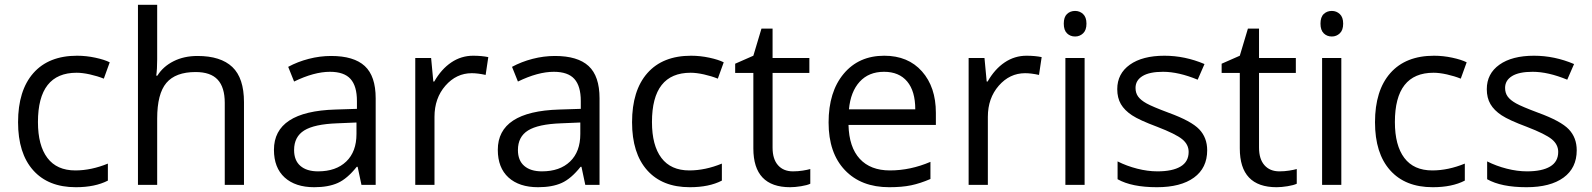

<svg xmlns="http://www.w3.org/2000/svg" viewBox="-20 -780 6718 810"><path d="M299.8 9.8Q183.6 9.8 119.9 -61.8Q56.2 -133.3 56.2 -264.2Q56.2 -398.4 120.8 -471.7Q185.5 -544.9 305.2 -544.9Q343.8 -544.9 382.3 -536.6Q420.9 -528.3 442.9 -517.1L418 -448.2Q391.1 -459 359.4 -466.1Q327.6 -473.1 303.2 -473.1Q140.1 -473.1 140.1 -265.1Q140.1 -166.5 179.9 -113.8Q219.7 -61 297.9 -61Q364.7 -61 435.1 -89.8V-18.1Q381.3 9.8 299.8 9.8Z M928.2 0V-346.2Q928.2 -411.6 898.4 -443.8Q868.7 -476.1 805.2 -476.1Q720.7 -476.1 681.9 -430.2Q643.1 -384.3 643.1 -279.8V0H562V-759.8H643.1V-529.8Q643.1 -488.3 639.2 -460.9H644Q668 -499.5 712.2 -521.7Q756.3 -543.9 813 -543.9Q911.1 -543.9 960.2 -497.3Q1009.3 -450.7 1009.3 -349.1V0Z M1504.9 0 1488.8 -76.2H1484.9Q1444.8 -25.9 1405 -8.1Q1365.2 9.8 1305.7 9.8Q1226.1 9.8 1180.9 -31.2Q1135.7 -72.3 1135.7 -147.9Q1135.7 -310.1 1395 -317.9L1485.8 -320.8V-354Q1485.8 -417 1458.7 -447Q1431.6 -477.1 1372.1 -477.1Q1305.2 -477.1 1220.7 -436L1195.8 -498Q1235.4 -519.5 1282.5 -531.7Q1329.6 -543.9 1377 -543.9Q1472.7 -543.9 1518.8 -501.5Q1564.9 -459 1564.9 -365.2V0ZM1321.8 -57.1Q1397.5 -57.1 1440.7 -98.6Q1483.9 -140.1 1483.9 -214.8V-263.2L1402.8 -259.8Q1306.2 -256.3 1263.4 -229.7Q1220.7 -203.1 1220.7 -147Q1220.7 -103 1247.3 -80.1Q1273.9 -57.1 1321.8 -57.1Z M1976.1 -544.9Q2011.7 -544.9 2040 -539.1L2028.8 -463.9Q1995.6 -471.2 1970.2 -471.2Q1905.3 -471.2 1859.1 -418.5Q1813 -365.7 1813 -287.1V0H1731.9V-535.2H1798.8L1808.1 -436H1812Q1841.8 -488.3 1883.8 -516.6Q1925.8 -544.9 1976.1 -544.9Z M2449.2 0 2433.1 -76.2H2429.2Q2389.2 -25.9 2349.4 -8.1Q2309.6 9.8 2250 9.8Q2170.4 9.8 2125.2 -31.2Q2080.1 -72.3 2080.1 -147.9Q2080.1 -310.1 2339.4 -317.9L2430.2 -320.8V-354Q2430.2 -417 2403.1 -447Q2376 -477.1 2316.4 -477.1Q2249.5 -477.1 2165 -436L2140.1 -498Q2179.7 -519.5 2226.8 -531.7Q2273.9 -543.9 2321.3 -543.9Q2417 -543.9 2463.1 -501.5Q2509.3 -459 2509.3 -365.2V0ZM2266.1 -57.1Q2341.8 -57.1 2385 -98.6Q2428.2 -140.1 2428.2 -214.8V-263.2L2347.2 -259.8Q2250.5 -256.3 2207.8 -229.7Q2165 -203.1 2165 -147Q2165 -103 2191.7 -80.1Q2218.3 -57.1 2266.1 -57.1Z M2890.1 9.8Q2773.9 9.8 2710.2 -61.8Q2646.5 -133.3 2646.5 -264.2Q2646.5 -398.4 2711.2 -471.7Q2775.9 -544.9 2895.5 -544.9Q2934.1 -544.9 2972.7 -536.6Q3011.2 -528.3 3033.2 -517.1L3008.3 -448.2Q2981.4 -459 2949.7 -466.1Q2918 -473.1 2893.6 -473.1Q2730.5 -473.1 2730.5 -265.1Q2730.5 -166.5 2770.3 -113.8Q2810.1 -61 2888.2 -61Q2955.1 -61 3025.4 -89.8V-18.1Q2971.7 9.8 2890.1 9.8Z M3325.2 -57.1Q3346.7 -57.1 3366.7 -60.3Q3386.7 -63.5 3398.4 -66.9V-4.9Q3385.3 1.5 3359.6 5.6Q3334 9.8 3313.5 9.8Q3158.2 9.8 3158.2 -153.8V-472.2H3081.5V-511.2L3158.2 -544.9L3192.4 -659.2H3239.3V-535.2H3394.5V-472.2H3239.3V-157.2Q3239.3 -108.9 3262.2 -83Q3285.2 -57.1 3325.2 -57.1Z M3731.4 9.8Q3612.8 9.8 3544.2 -62.5Q3475.6 -134.8 3475.6 -263.2Q3475.6 -392.6 3539.3 -468.8Q3603 -544.9 3710.4 -544.9Q3811 -544.9 3869.6 -478.8Q3928.2 -412.6 3928.2 -304.2V-252.9H3559.6Q3562 -158.7 3607.2 -109.9Q3652.3 -61 3734.4 -61Q3820.8 -61 3905.3 -97.2V-24.9Q3862.3 -6.3 3824 1.7Q3785.6 9.8 3731.4 9.8ZM3709.5 -477.1Q3645 -477.1 3606.7 -435.1Q3568.4 -393.1 3561.5 -318.8H3841.3Q3841.3 -395.5 3807.1 -436.3Q3772.9 -477.1 3709.5 -477.1Z M4310.5 -544.9Q4346.2 -544.9 4374.5 -539.1L4363.3 -463.9Q4330.1 -471.2 4304.7 -471.2Q4239.7 -471.2 4193.6 -418.5Q4147.5 -365.7 4147.5 -287.1V0H4066.4V-535.2H4133.3L4142.6 -436H4146.5Q4176.3 -488.3 4218.3 -516.6Q4260.3 -544.9 4310.5 -544.9Z M4555.7 0H4474.6V-535.2H4555.7ZM4467.8 -680.2Q4467.8 -708 4481.4 -720.9Q4495.1 -733.9 4515.6 -733.9Q4535.2 -733.9 4549.3 -720.7Q4563.5 -707.5 4563.5 -680.2Q4563.5 -652.8 4549.3 -639.4Q4535.2 -626 4515.6 -626Q4495.1 -626 4481.4 -639.4Q4467.8 -652.8 4467.8 -680.2Z M5072.8 -146Q5072.8 -71.3 5017.1 -30.8Q4961.4 9.8 4860.8 9.8Q4754.4 9.8 4694.8 -23.9V-99.1Q4733.4 -79.6 4777.6 -68.4Q4821.8 -57.1 4862.8 -57.1Q4926.3 -57.1 4960.4 -77.4Q4994.6 -97.7 4994.6 -139.2Q4994.6 -170.4 4967.5 -192.6Q4940.4 -214.8 4861.8 -245.1Q4787.1 -272.9 4755.6 -293.7Q4724.1 -314.5 4708.7 -340.8Q4693.4 -367.2 4693.4 -403.8Q4693.4 -469.2 4746.6 -507.1Q4799.8 -544.9 4892.6 -544.9Q4979 -544.9 5061.5 -509.8L5032.7 -443.8Q4952.1 -477.1 4886.7 -477.1Q4829.1 -477.1 4799.8 -459Q4770.5 -440.9 4770.5 -409.2Q4770.5 -387.7 4781.5 -372.6Q4792.5 -357.4 4816.9 -343.8Q4841.3 -330.1 4910.6 -304.2Q5005.9 -269.5 5039.3 -234.4Q5072.8 -199.2 5072.8 -146Z M5377.4 -57.1Q5398.9 -57.1 5418.9 -60.3Q5439 -63.5 5450.7 -66.9V-4.9Q5437.5 1.5 5411.9 5.6Q5386.2 9.8 5365.7 9.8Q5210.4 9.8 5210.4 -153.8V-472.2H5133.8V-511.2L5210.4 -544.9L5244.6 -659.2H5291.5V-535.2H5446.8V-472.2H5291.5V-157.2Q5291.5 -108.9 5314.5 -83Q5337.4 -57.1 5377.4 -57.1Z M5638.7 0H5557.6V-535.2H5638.7ZM5550.8 -680.2Q5550.8 -708 5564.5 -720.9Q5578.1 -733.9 5598.6 -733.9Q5618.2 -733.9 5632.3 -720.7Q5646.5 -707.5 5646.5 -680.2Q5646.5 -652.8 5632.3 -639.4Q5618.2 -626 5598.6 -626Q5578.1 -626 5564.5 -639.4Q5550.8 -652.8 5550.8 -680.2Z M6024.4 9.8Q5908.2 9.8 5844.5 -61.8Q5780.8 -133.3 5780.8 -264.2Q5780.8 -398.4 5845.5 -471.7Q5910.2 -544.9 6029.8 -544.9Q6068.4 -544.9 6106.9 -536.6Q6145.5 -528.3 6167.5 -517.1L6142.6 -448.2Q6115.7 -459 6084 -466.1Q6052.2 -473.1 6027.8 -473.1Q5864.7 -473.1 5864.7 -265.1Q5864.7 -166.5 5904.5 -113.8Q5944.3 -61 6022.5 -61Q6089.4 -61 6159.7 -89.8V-18.1Q6106 9.8 6024.4 9.8Z M6631.8 -146Q6631.8 -71.3 6576.2 -30.8Q6520.5 9.8 6419.9 9.8Q6313.5 9.8 6253.9 -23.9V-99.1Q6292.5 -79.6 6336.7 -68.4Q6380.9 -57.1 6421.9 -57.1Q6485.4 -57.1 6519.5 -77.4Q6553.7 -97.7 6553.7 -139.2Q6553.7 -170.4 6526.6 -192.6Q6499.5 -214.8 6420.9 -245.1Q6346.2 -272.9 6314.7 -293.7Q6283.2 -314.5 6267.8 -340.8Q6252.4 -367.2 6252.4 -403.8Q6252.4 -469.2 6305.7 -507.1Q6358.9 -544.9 6451.7 -544.9Q6538.1 -544.9 6620.6 -509.8L6591.8 -443.8Q6511.2 -477.1 6445.8 -477.1Q6388.2 -477.1 6358.9 -459Q6329.6 -440.9 6329.6 -409.2Q6329.6 -387.7 6340.6 -372.6Q6351.6 -357.4 6376 -343.8Q6400.4 -330.1 6469.7 -304.2Q6564.9 -269.5 6598.4 -234.4Q6631.8 -199.2 6631.8 -146Z"/></svg>

Font: f02954597
Style: Regular
Weight: 400
Foundry: Ascender Corporation
Version: Version 1.10